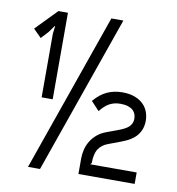

<svg xmlns="http://www.w3.org/2000/svg" viewBox="-90 -901 915 992"><g transform="rotate(10 368.0 -405.0)"><path d="M681 -330Q681 -287 656.5 -255Q632 -223 574 -202L510 -178Q477 -166 460.5 -140.5Q444 -115 444 -67L438 -59H681V1H386V-81Q386 -105 392 -128.5Q398 -152 410.5 -172.5Q423 -193 443 -210Q463 -227 491 -237L545 -257Q590 -273 605.5 -290Q621 -307 621 -330Q621 -342 617 -353.5Q613 -365 603.5 -374Q594 -383 577.5 -388.5Q561 -394 537 -394Q506 -394 481 -381Q456 -368 432 -337L389 -383Q421 -421 457.5 -437.5Q494 -454 537 -454Q575 -454 602.5 -443.5Q630 -433 647.5 -415.5Q665 -398 673 -375.5Q681 -353 681 -330ZM477 -820 186 10H123L414 -820ZM188 -356H130V-690L135 -731H133L107 -695L72 -657L30 -699L138 -810H188Z"/></g></svg>

Font: TypoPRO Sinkin Sans
Style: 300 Light
Weight: 300
Designer: Keith Bates
Foundry: K-Type
Version: Sinkin Sans (version 1.0)  by Keith Bates   •   © 2014   www